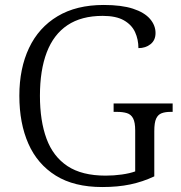

<svg xmlns="http://www.w3.org/2000/svg" viewBox="-20 -744 731 774"><path d="M392 10Q279 10 205 -36Q131 -82 94.5 -164.5Q58 -247 58 -358Q58 -468 97 -550.5Q136 -633 212 -678.5Q288 -724 398 -724Q470 -724 516 -709Q562 -694 584.5 -668Q607 -642 607 -611Q607 -582 587 -566Q567 -550 538 -550Q538 -585 524.5 -614.5Q511 -644 479.5 -662Q448 -680 394 -680Q308 -680 252 -642.5Q196 -605 168.5 -533Q141 -461 141 -358Q141 -257 167.5 -185Q194 -113 252 -74.5Q310 -36 406 -36Q439 -36 471 -40.5Q503 -45 525 -53V-218Q525 -251 516.5 -267Q508 -283 491.5 -288Q475 -293 452 -293H438V-327H676V-293H667Q646 -293 631.5 -287.5Q617 -282 609.5 -266Q602 -250 602 -215V-33Q555 -11 505 -0.5Q455 10 392 10Z"/></svg>

Font: Noto Serif Tibetan Light
Style: Regular
Weight: 300
Version: Version 2.103